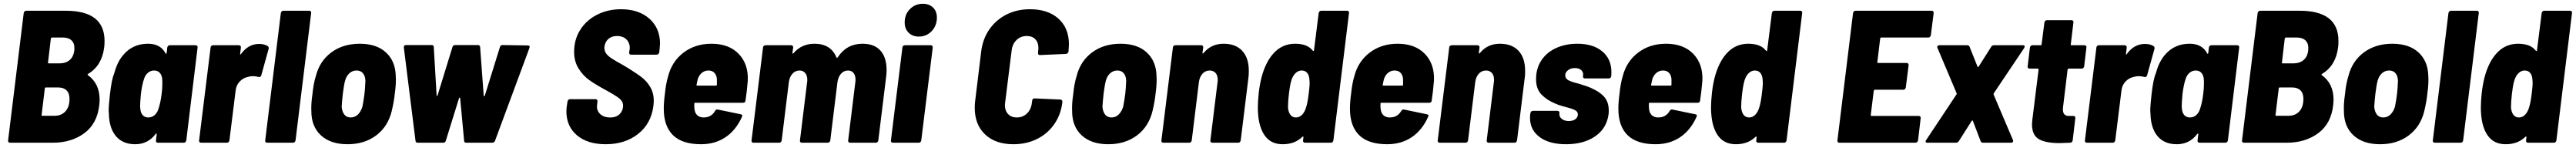

<svg xmlns="http://www.w3.org/2000/svg" viewBox="-20 -757 13675 785"><path d="M260 0H33Q28 0 25 -3.5Q22 -7 23 -12L106 -688Q107 -693 110.5 -696.5Q114 -700 119 -700H329Q535 -700 535 -540Q535 -517 533 -505Q521 -409 448 -365Q443 -362 446 -359Q509 -314 509 -228Q509 -219 507 -199Q496 -101 427.5 -50.5Q359 0 260 0ZM250 -553 235 -426Q233 -421 239 -421H296Q333 -421 354 -442.5Q375 -464 375 -503Q375 -529 359 -543.5Q343 -558 313 -558H256Q252 -558 250 -553ZM349 -233Q349 -262 333.5 -277.5Q318 -293 290 -293H223Q218 -293 218 -288L201 -148Q199 -143 205 -143H271Q306 -143 327.5 -166.5Q349 -190 349 -233Z M881 -517H1019Q1024 -517 1027 -513.5Q1030 -510 1029 -505L969 -12Q968 -7 964.5 -3.5Q961 0 956 0H818Q813 0 810 -3.5Q807 -7 808 -12L812 -45Q812 -52 806 -46Q765 8 698 8Q631 8 595 -35.5Q559 -79 558 -156Q557 -160 557 -172Q557 -198 564 -259Q573 -337 586 -367L588 -373Q607 -444 653 -484.5Q699 -525 766 -525Q832 -525 859 -474Q860 -471 862 -472Q864 -473 865 -476L868 -505Q869 -510 872.5 -513.5Q876 -517 881 -517ZM838 -258Q842 -287 842 -315Q842 -331 841 -339Q839 -359 828 -371Q817 -383 798 -383Q780 -383 765.5 -371Q751 -359 745 -339Q734 -308 728 -258Q724 -214 724 -199Q724 -185 725 -179Q727 -158 738 -146Q749 -134 767 -134Q787 -134 801 -146.5Q815 -159 821 -179Q832 -210 838 -258Z M1402 -512Q1409 -506 1406 -497L1367 -357Q1363 -346 1352 -349Q1336 -353 1323 -353Q1308 -353 1296 -349Q1271 -344 1252.5 -324.5Q1234 -305 1231 -277L1198 -12Q1197 -7 1193.5 -3.5Q1190 0 1185 0H1047Q1042 0 1039 -3.5Q1036 -7 1037 -12L1098 -505Q1098 -510 1102 -513.5Q1106 -517 1111 -517H1248Q1259 -517 1259 -505L1255 -472Q1254 -468 1255.5 -467.5Q1257 -467 1259 -470Q1298 -524 1356 -524Q1384 -524 1402 -512Z M1388 -12 1471 -688Q1472 -693 1475.5 -696.5Q1479 -700 1484 -700H1622Q1627 -700 1630 -696.5Q1633 -693 1632 -688L1549 -12Q1548 -7 1544.5 -3.5Q1541 0 1536 0H1398Q1393 0 1390 -3.5Q1387 -7 1388 -12Z M1633 -167Q1631 -206 1639 -259Q1644 -313 1657 -354Q1677 -433 1739 -479Q1801 -525 1890 -525Q1979 -525 2029 -479Q2079 -433 2081 -355Q2084 -318 2076 -260Q2072 -220 2060 -169Q2040 -86 1977.5 -39Q1915 8 1825 8Q1735 8 1684 -39Q1633 -86 1633 -167ZM1904 -191Q1911 -226 1915 -259Q1918 -283 1920 -329Q1919 -354 1907 -368.5Q1895 -383 1873 -383Q1851 -383 1835 -368.5Q1819 -354 1812 -329Q1806 -307 1800 -259Q1796 -223 1794 -191Q1796 -165 1808 -149.5Q1820 -134 1842 -134Q1864 -134 1880 -149.5Q1896 -165 1904 -191Z M2186 -10 2124 -505V-507Q2124 -518 2136 -518H2272Q2283 -518 2283 -507L2298 -251Q2298 -248 2300 -248Q2302 -248 2303 -251L2382 -507Q2385 -518 2396 -518H2518Q2523 -518 2526 -515Q2529 -512 2529 -507L2548 -250Q2548 -247 2550.5 -247Q2553 -247 2554 -250L2634 -507Q2637 -518 2648 -518L2782 -516Q2795 -516 2791 -503L2608 -10Q2604 0 2593 0H2455Q2444 0 2444 -11L2423 -236Q2422 -240 2420.5 -240Q2419 -240 2417 -236L2347 -11Q2344 0 2333 0H2198Q2187 0 2186 -10Z M2987 -167Q2987 -175 2989 -193L2993 -219Q2994 -224 2997.5 -227.5Q3001 -231 3006 -231H3142Q3147 -231 3150 -227.5Q3153 -224 3152 -219L3150 -201Q3146 -173 3165 -153.5Q3184 -134 3220 -134Q3253 -134 3270.5 -152.5Q3288 -171 3288 -196Q3288 -219 3268 -235Q3248 -251 3191 -282Q3143 -308 3109.5 -331.5Q3076 -355 3052 -393Q3028 -431 3028 -482Q3028 -548 3061 -599.5Q3094 -651 3151 -679.5Q3208 -708 3277 -708Q3371 -708 3427.5 -658Q3484 -608 3484 -526Q3484 -518 3482 -498L3480 -479Q3479 -474 3475 -470.5Q3471 -467 3466 -467H3331Q3320 -467 3320 -479L3323 -496Q3326 -525 3308 -545.5Q3290 -566 3255 -566Q3228 -566 3210.5 -551Q3193 -536 3189 -510Q3187 -491 3196 -476.5Q3205 -462 3226 -448Q3247 -434 3291 -410L3319 -393Q3364 -365 3389.5 -345Q3415 -325 3433 -294Q3451 -263 3451 -221Q3451 -213 3449 -195Q3437 -101 3367.5 -46.5Q3298 8 3196 8Q3099 8 3043 -39.5Q2987 -87 2987 -167Z M3938 -224Q3937 -212 3925 -212H3671Q3666 -212 3666 -207V-198Q3666 -185 3667 -179Q3669 -158 3681.5 -146Q3694 -134 3716 -134Q3756 -134 3776 -168Q3781 -178 3791 -176L3912 -151Q3925 -149 3919 -137Q3887 -66 3831.5 -29Q3776 8 3702 8Q3602 8 3553 -40Q3504 -88 3504 -180Q3504 -216 3510 -259Q3512 -281 3516.5 -307Q3521 -333 3527 -352Q3547 -431 3609 -478Q3671 -525 3757 -525Q3850 -525 3902 -471Q3954 -417 3950 -329Q3945 -268 3938 -224ZM3684 -336 3678 -308Q3677 -303 3682 -303H3781Q3786 -303 3786 -308V-336Q3785 -357 3773.5 -370Q3762 -383 3741 -383Q3721 -383 3706 -370.5Q3691 -358 3684 -336Z M4687 -385Q4687 -366 4684 -345L4643 -12Q4642 -7 4638.5 -3.5Q4635 0 4630 0H4493Q4488 0 4485 -3.5Q4482 -7 4483 -12L4521 -321Q4522 -326 4522 -334Q4522 -357 4511.5 -370Q4501 -383 4482 -383Q4460 -383 4445 -366Q4430 -349 4426 -321L4388 -12Q4387 -7 4383.5 -3.5Q4380 0 4375 0H4237Q4232 0 4229 -3.5Q4226 -7 4227 -12L4265 -321Q4266 -326 4266 -334Q4266 -356 4255 -369.5Q4244 -383 4225 -383Q4203 -383 4187.5 -366.5Q4172 -350 4168 -321L4130 -12Q4129 -7 4125.5 -3.5Q4122 0 4117 0H3980Q3975 0 3972 -3.5Q3969 -7 3970 -12L4031 -505Q4031 -510 4035 -513.5Q4039 -517 4044 -517H4180Q4191 -517 4191 -505L4187 -477Q4187 -474 4188.5 -473Q4190 -472 4193 -475Q4236 -525 4304 -525Q4391 -525 4421 -452Q4423 -447 4429 -455Q4476 -525 4559 -525Q4622 -525 4654.5 -488.5Q4687 -452 4687 -385Z M4783 -638Q4783 -681 4811 -709Q4839 -737 4880 -737Q4913 -737 4933.5 -717Q4954 -697 4954 -664Q4954 -621 4926.5 -592Q4899 -563 4858 -563Q4824 -563 4803.5 -584Q4783 -605 4783 -638ZM4710 -12 4771 -505Q4771 -510 4775 -513.5Q4779 -517 4784 -517H4921Q4932 -517 4932 -505L4871 -12Q4870 -7 4866.5 -3.5Q4863 0 4858 0H4720Q4715 0 4712 -3.5Q4709 -7 4710 -12Z M5155 -185Q5155 -208 5157 -220L5189 -482Q5197 -550 5232.5 -601Q5268 -652 5323.5 -680Q5379 -708 5448 -708Q5544 -708 5599.5 -658Q5655 -608 5655 -522Q5655 -512 5653 -488V-484Q5652 -479 5648 -475Q5644 -471 5639 -471L5501 -465Q5490 -465 5491 -476L5492 -490Q5493 -495 5493 -503Q5493 -532 5476.5 -549Q5460 -566 5431 -566Q5399 -566 5377 -545Q5355 -524 5351 -490L5316 -210L5315 -199Q5315 -170 5332 -152Q5349 -134 5378 -134Q5410 -134 5432 -155Q5454 -176 5458 -210L5460 -224Q5461 -235 5473 -235L5610 -229Q5615 -229 5618 -225Q5621 -221 5620 -216V-214Q5612 -148 5576.5 -97.5Q5541 -47 5485 -19.5Q5429 8 5360 8Q5265 8 5210 -44Q5155 -96 5155 -185Z M5672 -167Q5670 -206 5678 -259Q5683 -313 5696 -354Q5716 -433 5778 -479Q5840 -525 5929 -525Q6018 -525 6068 -479Q6118 -433 6120 -355Q6123 -318 6115 -260Q6111 -220 6099 -169Q6079 -86 6016.5 -39Q5954 8 5864 8Q5774 8 5723 -39Q5672 -86 5672 -167ZM5943 -191Q5950 -226 5954 -259Q5957 -283 5959 -329Q5958 -354 5946 -368.5Q5934 -383 5912 -383Q5890 -383 5874 -368.5Q5858 -354 5851 -329Q5845 -307 5839 -259Q5835 -223 5833 -191Q5835 -165 5847 -149.5Q5859 -134 5881 -134Q5903 -134 5919 -149.5Q5935 -165 5943 -191Z M6610 -381Q6610 -358 6608 -345L6567 -12Q6566 -7 6562.5 -3.5Q6559 0 6554 0H6416Q6411 0 6408 -3.5Q6405 -7 6406 -12L6444 -321Q6445 -325 6445 -334Q6445 -357 6433.5 -370Q6422 -383 6402 -383Q6380 -383 6364.5 -366.5Q6349 -350 6345 -321L6307 -12Q6306 -7 6302.5 -3.5Q6299 0 6294 0H6156Q6151 0 6148 -3.5Q6145 -7 6146 -12L6207 -505Q6207 -510 6211 -513.5Q6215 -517 6220 -517H6357Q6368 -517 6368 -505L6364 -477Q6364 -474 6366 -473.5Q6368 -473 6371 -477Q6411 -525 6476 -525Q6540 -525 6575 -487.5Q6610 -450 6610 -381Z M6994 -700H7132Q7137 -700 7140 -696.5Q7143 -693 7142 -688L7059 -12Q7058 -7 7054.5 -3.5Q7051 0 7046 0H6908Q6903 0 6900 -3.5Q6897 -7 6898 -12L6900 -29Q6900 -36 6894 -31Q6854 8 6790 8Q6729 8 6696.5 -35.5Q6664 -79 6659 -157Q6658 -168 6658 -189Q6658 -219 6663 -267Q6670 -324 6683 -366Q6707 -442 6750.5 -483.5Q6794 -525 6856 -525Q6887 -525 6910.5 -516.5Q6934 -508 6950 -488Q6952 -486 6954 -486.5Q6956 -487 6956 -490L6981 -688Q6982 -693 6985.5 -696.5Q6989 -700 6994 -700ZM6928 -260Q6929 -268 6931 -286.5Q6933 -305 6933 -318L6932 -333Q6931 -356 6920.5 -369.5Q6910 -383 6891 -383Q6873 -383 6859 -370Q6845 -357 6837 -334Q6831 -316 6827.5 -292.5Q6824 -269 6823 -260Q6818 -217 6818 -187Q6820 -163 6830.5 -148.5Q6841 -134 6860 -134Q6879 -134 6893 -148.5Q6907 -163 6914 -187Q6922 -211 6928 -260Z M7581 -224Q7580 -212 7568 -212H7314Q7309 -212 7309 -207V-198Q7309 -185 7310 -179Q7312 -158 7324.5 -146Q7337 -134 7359 -134Q7399 -134 7419 -168Q7424 -178 7434 -176L7555 -151Q7568 -149 7562 -137Q7530 -66 7474.5 -29Q7419 8 7345 8Q7245 8 7196 -40Q7147 -88 7147 -180Q7147 -216 7153 -259Q7155 -281 7159.5 -307Q7164 -333 7170 -352Q7190 -431 7252 -478Q7314 -525 7400 -525Q7493 -525 7545 -471Q7597 -417 7593 -329Q7588 -268 7581 -224ZM7327 -336 7321 -308Q7320 -303 7325 -303H7424Q7429 -303 7429 -308V-336Q7428 -357 7416.5 -370Q7405 -383 7384 -383Q7364 -383 7349 -370.5Q7334 -358 7327 -336Z M8077 -381Q8077 -358 8075 -345L8034 -12Q8033 -7 8029.5 -3.5Q8026 0 8021 0H7883Q7878 0 7875 -3.5Q7872 -7 7873 -12L7911 -321Q7912 -325 7912 -334Q7912 -357 7900.5 -370Q7889 -383 7869 -383Q7847 -383 7831.5 -366.5Q7816 -350 7812 -321L7774 -12Q7773 -7 7769.5 -3.5Q7766 0 7761 0H7623Q7618 0 7615 -3.5Q7612 -7 7613 -12L7674 -505Q7674 -510 7678 -513.5Q7682 -517 7687 -517H7824Q7835 -517 7835 -505L7831 -477Q7831 -474 7833 -473.5Q7835 -473 7838 -477Q7878 -525 7943 -525Q8007 -525 8042 -487.5Q8077 -450 8077 -381Z M8103 -131Q8103 -143 8104 -149L8105 -157Q8106 -162 8109.5 -165.5Q8113 -169 8118 -169H8249Q8254 -169 8257 -165.5Q8260 -162 8259 -157V-156Q8257 -138 8271.5 -126.5Q8286 -115 8309 -115Q8331 -115 8344 -125Q8357 -135 8357 -151Q8357 -165 8341.5 -173Q8326 -181 8294 -189Q8286 -191 8267.5 -196.5Q8249 -202 8234 -209Q8191 -227 8163 -256.5Q8135 -286 8135 -337Q8135 -394 8163 -436.5Q8191 -479 8241 -502Q8291 -525 8354 -525Q8438 -525 8486.5 -484.5Q8535 -444 8535 -375Q8535 -360 8534 -352Q8533 -347 8529.5 -344Q8526 -341 8521 -341H8395Q8384 -341 8384 -353L8385 -357Q8387 -374 8375 -385Q8363 -396 8341 -396Q8319 -396 8304.5 -384.5Q8290 -373 8290 -358Q8290 -340 8307.5 -331Q8325 -322 8362 -313L8400 -301Q8455 -282 8488 -252.5Q8521 -223 8521 -171Q8521 -158 8520 -151Q8510 -76 8449 -34Q8388 8 8294 8Q8205 8 8154 -30Q8103 -68 8103 -131Z M9006 -224Q9005 -212 8993 -212H8739Q8734 -212 8734 -207V-198Q8734 -185 8735 -179Q8737 -158 8749.5 -146Q8762 -134 8784 -134Q8824 -134 8844 -168Q8849 -178 8859 -176L8980 -151Q8993 -149 8987 -137Q8955 -66 8899.5 -29Q8844 8 8770 8Q8670 8 8621 -40Q8572 -88 8572 -180Q8572 -216 8578 -259Q8580 -281 8584.5 -307Q8589 -333 8595 -352Q8615 -431 8677 -478Q8739 -525 8825 -525Q8918 -525 8970 -471Q9022 -417 9018 -329Q9013 -268 9006 -224ZM8752 -336 8746 -308Q8745 -303 8750 -303H8849Q8854 -303 8854 -308V-336Q8853 -357 8841.5 -370Q8830 -383 8809 -383Q8789 -383 8774 -370.5Q8759 -358 8752 -336Z M9400 -700H9538Q9543 -700 9546 -696.5Q9549 -693 9548 -688L9465 -12Q9464 -7 9460.5 -3.5Q9457 0 9452 0H9314Q9309 0 9306 -3.5Q9303 -7 9304 -12L9306 -29Q9306 -36 9300 -31Q9260 8 9196 8Q9135 8 9102.5 -35.5Q9070 -79 9065 -157Q9064 -168 9064 -189Q9064 -219 9069 -267Q9076 -324 9089 -366Q9113 -442 9156.5 -483.5Q9200 -525 9262 -525Q9293 -525 9316.5 -516.5Q9340 -508 9356 -488Q9358 -486 9360 -486.5Q9362 -487 9362 -490L9387 -688Q9388 -693 9391.5 -696.5Q9395 -700 9400 -700ZM9334 -260Q9335 -268 9337 -286.5Q9339 -305 9339 -318L9338 -333Q9337 -356 9326.5 -369.5Q9316 -383 9297 -383Q9279 -383 9265 -370Q9251 -357 9243 -334Q9237 -316 9233.5 -292.5Q9230 -269 9229 -260Q9224 -217 9224 -187Q9226 -163 9236.5 -148.5Q9247 -134 9266 -134Q9285 -134 9299 -148.5Q9313 -163 9320 -187Q9328 -211 9334 -260Z M10218 -558H9968Q9964 -558 9962 -553L9947 -428Q9947 -423 9951 -423H10102Q10113 -423 10113 -411L10098 -293Q10097 -288 10093.5 -284.5Q10090 -281 10085 -281H9934Q9930 -281 9928 -276L9912 -147Q9912 -142 9917 -142H10167Q10172 -142 10175 -138.5Q10178 -135 10177 -130L10163 -12Q10162 -7 10158 -3.5Q10154 0 10149 0H9745Q9740 0 9737 -3.5Q9734 -7 9735 -12L9818 -688Q9819 -693 9822.5 -696.5Q9826 -700 9831 -700H10235Q10246 -700 10246 -688L10231 -570Q10230 -565 10226.5 -561.5Q10223 -558 10218 -558Z M10203 -6Q10203 -10 10206 -14L10367 -256Q10370 -259 10368 -262L10266 -503Q10265 -505 10265 -508Q10265 -512 10268 -514.5Q10271 -517 10275 -517H10424Q10434 -517 10437 -508L10479 -403Q10480 -399 10485 -404L10551 -508Q10556 -517 10566 -517H10721Q10727 -517 10728.5 -513Q10730 -509 10727 -503L10565 -262Q10564 -260 10564 -256L10667 -14L10668 -10Q10668 0 10657 0H10508Q10498 0 10495 -9L10454 -116Q10453 -118 10451.5 -118Q10450 -118 10448 -116L10380 -9Q10374 0 10365 0H10212Q10203 0 10203 -6Z M11032 -393H10963Q10959 -393 10957 -388L10933 -190Q10932 -185 10932 -177Q10932 -140 10967 -142H10988Q10993 -142 10996 -138.5Q10999 -135 10998 -130L10984 -12Q10983 -7 10979.5 -3.5Q10976 0 10971 0Q10931 2 10914 2Q10841 2 10804.5 -19Q10768 -40 10768 -98Q10768 -105 10770 -123L10803 -388Q10803 -393 10799 -393H10755Q10750 -393 10747 -396.5Q10744 -400 10745 -405L10757 -505Q10758 -510 10761.5 -513.5Q10765 -517 10770 -517H10814Q10819 -517 10819 -522L10834 -638Q10835 -643 10838.5 -646.5Q10842 -650 10847 -650H10978Q10983 -650 10986 -646.5Q10989 -643 10988 -638L10974 -522Q10972 -517 10978 -517H11047Q11052 -517 11055 -513.5Q11058 -510 11057 -505L11045 -405Q11044 -400 11040.5 -396.5Q11037 -393 11032 -393Z M11414 -512Q11421 -506 11418 -497L11379 -357Q11375 -346 11364 -349Q11348 -353 11335 -353Q11320 -353 11308 -349Q11283 -344 11264.5 -324.5Q11246 -305 11243 -277L11210 -12Q11209 -7 11205.5 -3.5Q11202 0 11197 0H11059Q11054 0 11051 -3.5Q11048 -7 11049 -12L11110 -505Q11110 -510 11114 -513.5Q11118 -517 11123 -517H11260Q11271 -517 11271 -505L11267 -472Q11266 -468 11267.5 -467.5Q11269 -467 11271 -470Q11310 -524 11368 -524Q11396 -524 11414 -512Z M11720 -517H11858Q11863 -517 11866 -513.5Q11869 -510 11868 -505L11808 -12Q11807 -7 11803.5 -3.5Q11800 0 11795 0H11657Q11652 0 11649 -3.5Q11646 -7 11647 -12L11651 -45Q11651 -52 11645 -46Q11604 8 11537 8Q11470 8 11434 -35.5Q11398 -79 11397 -156Q11396 -160 11396 -172Q11396 -198 11403 -259Q11412 -337 11425 -367L11427 -373Q11446 -444 11492 -484.5Q11538 -525 11605 -525Q11671 -525 11698 -474Q11699 -471 11701 -472Q11703 -473 11704 -476L11707 -505Q11708 -510 11711.5 -513.5Q11715 -517 11720 -517ZM11677 -258Q11681 -287 11681 -315Q11681 -331 11680 -339Q11678 -359 11667 -371Q11656 -383 11637 -383Q11619 -383 11604.5 -371Q11590 -359 11584 -339Q11573 -308 11567 -258Q11563 -214 11563 -199Q11563 -185 11564 -179Q11566 -158 11577 -146Q11588 -134 11606 -134Q11626 -134 11640 -146.5Q11654 -159 11660 -179Q11671 -210 11677 -258Z M12120 0H11893Q11888 0 11885 -3.5Q11882 -7 11883 -12L11966 -688Q11967 -693 11970.5 -696.5Q11974 -700 11979 -700H12189Q12395 -700 12395 -540Q12395 -517 12393 -505Q12381 -409 12308 -365Q12303 -362 12306 -359Q12369 -314 12369 -228Q12369 -219 12367 -199Q12356 -101 12287.5 -50.5Q12219 0 12120 0ZM12110 -553 12095 -426Q12093 -421 12099 -421H12156Q12193 -421 12214 -442.5Q12235 -464 12235 -503Q12235 -529 12219 -543.5Q12203 -558 12173 -558H12116Q12112 -558 12110 -553ZM12209 -233Q12209 -262 12193.5 -277.5Q12178 -293 12150 -293H12083Q12078 -293 12078 -288L12061 -148Q12059 -143 12065 -143H12131Q12166 -143 12187.5 -166.5Q12209 -190 12209 -233Z M12424 -167Q12422 -206 12430 -259Q12435 -313 12448 -354Q12468 -433 12530 -479Q12592 -525 12681 -525Q12770 -525 12820 -479Q12870 -433 12872 -355Q12875 -318 12867 -260Q12863 -220 12851 -169Q12831 -86 12768.5 -39Q12706 8 12616 8Q12526 8 12475 -39Q12424 -86 12424 -167ZM12695 -191Q12702 -226 12706 -259Q12709 -283 12711 -329Q12710 -354 12698 -368.5Q12686 -383 12664 -383Q12642 -383 12626 -368.5Q12610 -354 12603 -329Q12597 -307 12591 -259Q12587 -223 12585 -191Q12587 -165 12599 -149.5Q12611 -134 12633 -134Q12655 -134 12671 -149.5Q12687 -165 12695 -191Z M12896 -12 12979 -688Q12980 -693 12983.5 -696.5Q12987 -700 12992 -700H13130Q13135 -700 13138 -696.5Q13141 -693 13140 -688L13057 -12Q13056 -7 13052.5 -3.5Q13049 0 13044 0H12906Q12901 0 12898 -3.5Q12895 -7 12896 -12Z M13487 -700H13625Q13630 -700 13633 -696.5Q13636 -693 13635 -688L13552 -12Q13551 -7 13547.5 -3.5Q13544 0 13539 0H13401Q13396 0 13393 -3.5Q13390 -7 13391 -12L13393 -29Q13393 -36 13387 -31Q13347 8 13283 8Q13222 8 13189.5 -35.5Q13157 -79 13152 -157Q13151 -168 13151 -189Q13151 -219 13156 -267Q13163 -324 13176 -366Q13200 -442 13243.5 -483.5Q13287 -525 13349 -525Q13380 -525 13403.5 -516.5Q13427 -508 13443 -488Q13445 -486 13447 -486.5Q13449 -487 13449 -490L13474 -688Q13475 -693 13478.5 -696.5Q13482 -700 13487 -700ZM13421 -260Q13422 -268 13424 -286.5Q13426 -305 13426 -318L13425 -333Q13424 -356 13413.5 -369.5Q13403 -383 13384 -383Q13366 -383 13352 -370Q13338 -357 13330 -334Q13324 -316 13320.5 -292.5Q13317 -269 13316 -260Q13311 -217 13311 -187Q13313 -163 13323.5 -148.5Q13334 -134 13353 -134Q13372 -134 13386 -148.5Q13400 -163 13407 -187Q13415 -211 13421 -260Z"/></svg>

Font: Barlow Semi Condensed ExtraBold
Style: Italic
Weight: 800
Width: 4
Italic angle: -7°
Designer: Jeremy Tribby
Foundry: Tribby Type
Version: Version 1.408